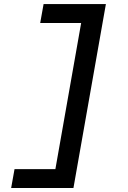

<svg xmlns="http://www.w3.org/2000/svg" viewBox="-20 -818 626 942"><path d="M235.4 104.5 394.5 -797.9H499.5L340.3 104.5ZM34.7 104.5 51.3 11.7H261.7L245.1 104.5ZM177.2 -705.1 193.8 -797.9H404.3L387.7 -705.1Z"/></svg>

Font: Cascadia Mono NF
Style: Italic
Weight: 400
Italic angle: -10°
Monospace: yes
Designer: Aaron Bell
Foundry: Saja Typeworks
Version: Version 2404.023